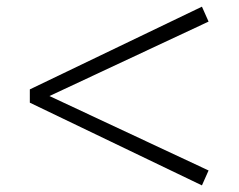

<svg xmlns="http://www.w3.org/2000/svg" viewBox="-20 -606 718 578"><path d="M128.9 -316.9 607.9 -92.8 587.9 -47.9 69.8 -296.9V-336.9L587.9 -585.9L607.9 -541Z"/></svg>

Font: I.MingCP
Style: Regular
Weight: 400
Designer: I.Font Project
Version: Version 8.000; Sep 06, 2022